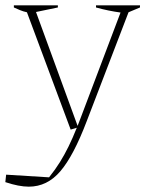

<svg xmlns="http://www.w3.org/2000/svg" viewBox="-54 -498 545 720"><path d="M-34 185 -31 157 130 167Q154 137 171 109.5Q188 82 203 51.5Q218 21 234 -19L211 -12L47 -452Q33 -455 21 -460Q9 -465 -2 -470V-478H163V-470L81 -453L237 -26Q242 -38 247 -52L398 -451Q353 -457 306 -470V-478H471V-470L428 -452L271 -43Q222 86 172.5 144Q123 202 54 202Q17 202 -34 185Z"/></svg>

Font: Piazzolla Thin
Style: Regular
Weight: 100
Designer: Juan Pablo del Peral
Foundry: Huerta Tipografica
Version: Version 1.330